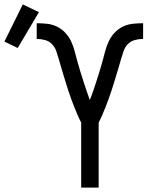

<svg xmlns="http://www.w3.org/2000/svg" viewBox="-144 -848 689 868"><path d="M223 0V-294Q214 -311 206.5 -328.5Q199 -346 192 -363.5Q185 -381 178.5 -399Q172 -417 166 -435Q160 -453 154.5 -471Q149 -489 143.5 -507Q138 -525 132.5 -543.5Q127 -562 122 -580Q117 -598 110.5 -616.5Q104 -635 91 -648.5Q78 -662 59.5 -667Q41 -672 22 -672V-743Q45 -743 68.5 -740.5Q92 -738 113 -728Q134 -718 150.5 -700.5Q167 -683 177 -662Q187 -641 193 -618.5Q199 -596 205 -573.5Q211 -551 218 -528.5Q225 -506 232 -484Q239 -462 246.5 -440Q254 -418 262 -396Q271 -418 278.5 -440Q286 -462 293 -484Q300 -506 307 -528.5Q314 -551 320 -573.5Q326 -596 332 -618.5Q338 -641 348 -662Q358 -683 374.5 -700.5Q391 -718 412 -728Q433 -738 456.5 -740.5Q480 -743 503 -743V-672Q484 -672 465.5 -667Q447 -662 434 -648.5Q421 -635 414.5 -616.5Q408 -598 403 -580Q398 -562 392.5 -543.5Q387 -525 381.5 -507Q376 -489 370.5 -471Q365 -453 359 -435Q353 -417 346.5 -399Q340 -381 333 -363.5Q326 -346 318.5 -328.5Q311 -311 302 -294V0ZM-64 -631 -124 -660 -41 -828 32 -793Z"/></svg>

Font: Iosevka Pride
Style: Regular
Weight: 400
Monospace: yes
Designer: Belleve Invis
Foundry: Belleve Invis
Version: Version 30.3.1; ttfautohint (v1.8.4)